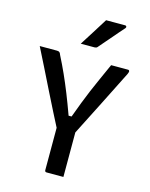

<svg xmlns="http://www.w3.org/2000/svg" viewBox="-137 -1031 873 1117"><g transform="rotate(15 300.0 -472.5)"><path d="M356 0H255Q244 0 244 -11V-266Q228 -297 202 -348Q176 -399 145.5 -460.5Q115 -522 84 -584.5Q53 -647 26 -700H130Q140 -700 145 -696Q150 -692 154 -680Q180 -629 202 -580Q224 -531 246 -476Q268 -421 293 -352H311Q330 -404 345.5 -444Q361 -484 377 -522Q393 -560 412 -602Q431 -644 456 -700H559Q564 -700 566 -694.5Q568 -689 562 -676Q511 -574 457.5 -468Q404 -362 356 -268ZM360 -945H475Q481 -945 483 -940Q485 -935 481 -930Q462 -909 448.5 -893Q435 -877 422 -862Q409 -847 392.5 -828Q376 -809 352 -781Q346 -775 336 -775H253Q282 -820 306.5 -859.5Q331 -899 360 -945Z"/></g></svg>

Font: Recursive Mn Lnr St Med
Style: Regular
Weight: 500
Monospace: yes
Version: Version 1.079;hotconv 1.0.112;makeotfexe 2.5.65598; ttfautoh